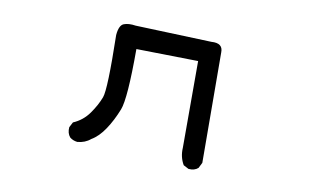

<svg xmlns="http://www.w3.org/2000/svg" viewBox="-57 -568 1113 687"><g transform="rotate(10 500.0 -225.0)"><path d="M661 12 642 2Q626 -25 628 -59V-374L403 -378Q403 -198 386.5 -156Q370 -114 348 -81Q326 -48 300 -33Q280 -16 252 -14Q236 -16 225 -25Q213 -39 215 -61L225 -80Q260 -95 282 -126Q304 -157 315.5 -187.5Q327 -218 323 -415Q326 -451 343 -457.5Q360 -464 386 -460L663 -450Q705 -453 704 -419L706 -18L696 2Q683 14 661 12Z"/></g></svg>

Font: Kosefont JP
Style: Regular
Weight: 400
Designer: Nozomi Seto 瀬戸のぞみ
Version: Version 3.00;June 19, 2020